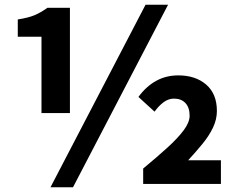

<svg xmlns="http://www.w3.org/2000/svg" viewBox="-20 -776 1000 810"><path d="M155 -299V-621H55V-694Q100 -701 126 -712Q152 -723 180 -743H275V-299ZM193 14 594 -756H689L288 14ZM584 0V-65Q642 -113 686 -153Q730 -193 755 -226.5Q780 -260 780 -288Q780 -322 762.5 -341Q745 -360 714 -360Q691 -360 670.5 -345Q650 -330 632 -305L564 -367Q597 -412 639 -435Q681 -458 732 -458Q805 -458 850 -419Q895 -380 895 -308Q895 -272 878.5 -237.5Q862 -203 834.5 -169.5Q807 -136 774 -100H912V0Z"/></svg>

Font: Noto Sans SC Thin ExtraBold
Style: Regular
Weight: 800
Version: Version 2.004-H2;hotconv 1.0.118;makeotfexe 2.5.65603